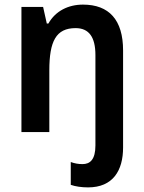

<svg xmlns="http://www.w3.org/2000/svg" viewBox="-20 -573 624 833"><path d="M362 240C470 240 514 167 514 67V-354C514 -487 453 -553 340 -553C277 -553 221 -526 190 -471H183L167 -543H73V0H194V-267C194 -394 223 -451 308 -451C366 -451 394 -412 394 -334V58C394 119 371 139 338 139C319 139 304 136 287 130V229C307 236 334 240 362 240Z"/></svg>

Font: Noto Sans Arabic SemCond SemBd
Style: Regular
Weight: 600
Width: 4
Designer: Monotype Design Team, Nadine Chahine, Nizar Qandah and Khaled Hosny
Foundry: Monotype Imaging Inc.
Version: Version 2.012